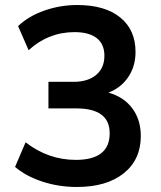

<svg xmlns="http://www.w3.org/2000/svg" viewBox="-20 -735 640 765"><path d="M286 10Q214 10 148.5 -11.5Q83 -33 40 -70L82 -168Q172 -98 282 -98Q417 -98 417 -204Q417 -254 383.5 -278.5Q350 -303 286 -303H173V-409H274Q330 -409 363 -436.5Q396 -464 396 -513Q396 -559 365.5 -583Q335 -607 277 -607Q173 -607 94 -535L52 -631Q94 -671 157 -693Q220 -715 288 -715Q398 -715 459 -665.5Q520 -616 520 -528Q520 -471 491 -428Q462 -385 412 -366Q473 -349 507 -303.5Q541 -258 541 -193Q541 -99 473 -44.5Q405 10 286 10Z"/></svg>

Font: Nunito Sans
Style: Bold
Weight: 700
Designer: Vernon Adams
Foundry: Vernon Adams
Version: Version 3.101; ttfautohint (v1.8.4.7-5d5b);gftools[0.9.27]